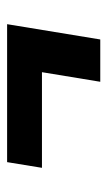

<svg xmlns="http://www.w3.org/2000/svg" viewBox="99 -528 302 540"><g transform="rotate(-90 250.0 -258.0)"><path d="M290 -127 317 -291H48L64 -389H452L409 -127Z"/></g></svg>

Font: Iosevka Term Curly Hv Obl
Style: Regular
Weight: 900
Italic angle: -9°
Designer: Belleve Invis
Foundry: Belleve Invis
Version: Version 32.3.0